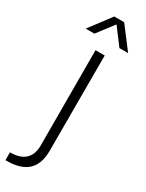

<svg xmlns="http://www.w3.org/2000/svg" viewBox="-266 -733 741 976"><g transform="rotate(30 105.0 -245.5)"><path d="M-10 -574H41L115 -671L188 -574H239L143 -700H85ZM-29 209C87 211 142 160 142 55V-504H88L89 55C89 126 48 164 -29 163Z"/></g></svg>

Font: Arthouse Owned Light
Style: Regular
Weight: 300
Designer: Jeremy Tribby
Foundry: Tribby Type
Version: Version 1.000;PS 001.000;hotconv 1.0.88;makeotf.lib2.5.64775